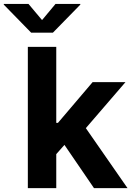

<svg xmlns="http://www.w3.org/2000/svg" viewBox="-81 -969 681 989"><path d="M195.3 -159.9V-336H217.4L396 -545.9H565.3L329.4 -272.1H294.9ZM62.4 0V-727.5H208.8V0ZM403.1 0 239.5 -239.4 337.3 -343.3 575.8 0ZM65.8 -948.7 135.6 -865.6 204.9 -948.7H332.7V-945.1L191.6 -800.8H79.4L-61.5 -945.1V-948.7Z"/></svg>

Font: Atlassian Sans
Style: Regular
Weight: 400
Designer: Rasmus Andersson
Foundry: Modifications by Atlassian Pty Ltd, manufactured by rsms
Version: Version 4.001;git-9221beed3